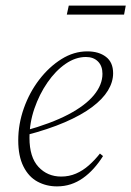

<svg xmlns="http://www.w3.org/2000/svg" viewBox="-20 -652 468 684"><path d="M183 12Q145 12 113.5 -5Q82 -22 63.5 -59Q45 -96 45 -152Q45 -210 65 -266.5Q85 -323 120 -368.5Q155 -414 199 -441.5Q243 -469 291 -469Q332 -469 357.5 -449.5Q383 -430 383 -391Q383 -360 364.5 -329.5Q346 -299 308 -270.5Q270 -242 211 -216.5Q152 -191 71 -170L68 -186Q162 -212 223 -244Q284 -276 314.5 -313Q345 -350 345 -389Q345 -417 329 -433Q313 -449 286 -449Q249 -449 213.5 -424.5Q178 -400 149 -358Q120 -316 102.5 -265Q85 -214 85 -161Q85 -92 117 -57.5Q149 -23 198 -23Q226 -23 250.5 -33.5Q275 -44 296.5 -63Q318 -82 336 -105L347 -96Q332 -72 314 -52Q296 -32 275.5 -17.5Q255 -3 232 4.5Q209 12 183 12ZM218 -600 225 -632H428L422 -600Z"/></svg>

Font: Source Serif 4 48pt Light
Style: Italic
Weight: 300
Italic angle: -12°
Designer: Frank Grießhammer
Foundry: Adobe Systems Incorporated
Version: Version 4.004;hotconv 1.0.116;makeotfexe 2.5.65601